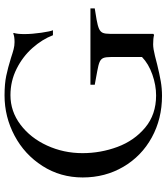

<svg xmlns="http://www.w3.org/2000/svg" viewBox="36 -757 733 845"><g transform="rotate(-90 402.5 -334.5)"><path d="M44 -337Q44 -435 94.5 -514Q145 -593 228 -637Q311 -681 405 -681Q456 -681 491.5 -673.5Q527 -666 569 -653Q593 -645 608.5 -641Q624 -637 640 -637Q666 -637 678 -643L680 -640Q675 -625 675 -594Q675 -560 681 -519Q687 -478 692 -468H670Q652 -515 614 -558Q576 -601 522 -628Q468 -655 406 -655Q335 -655 276.5 -611Q218 -567 184.5 -494Q151 -421 151 -338Q151 -258 178.5 -184Q206 -110 263.5 -62Q321 -14 405 -14Q450 -14 497 -30.5Q544 -47 574 -76V-214Q574 -236 569.5 -246.5Q565 -257 552.5 -262.5Q540 -268 512 -273L452 -284V-303H788V-284L739 -276Q711 -271 698 -265Q685 -259 680.5 -248.5Q676 -238 676 -216V-26L671 -23Q656 -27 630 -27Q611 -27 579 -19Q547 -11 540 -9Q499 1 467.5 6.5Q436 12 403 12Q302 12 220 -33Q138 -78 91 -158Q44 -238 44 -337Z"/></g></svg>

Font: Ibarra Real Nova
Style: Regular
Weight: 400
Designer: Jose Maria Ribagorda & Octavio Pardo
Foundry: Jose Maria Ribagorda
Version: Version 1.014